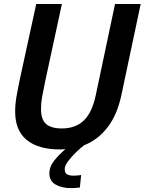

<svg xmlns="http://www.w3.org/2000/svg" viewBox="-20 -758 744 988"><path d="M397.5 142.5 391 207Q368 210 344 210Q298.5 210 266.2 191.8Q234 173.5 234 134Q234 99 260.5 66.5Q287 34 316.5 10Q302.5 11 288.5 11Q177 11 117.5 -37.8Q58 -86.5 58 -184Q58 -220.5 64.5 -259Q71 -297.5 84 -359L166.5 -737.5H298.5L213 -342Q201.5 -287 196.2 -256.8Q191 -226.5 191 -197Q191 -143 217.2 -120Q243.5 -97 298 -97Q368 -97 410.8 -137.5Q453.5 -178 472.5 -267L572 -737.5H704L604.5 -268Q583 -167 533.5 -102.8Q484 -38.5 412.5 -10.5Q395 3 371.5 25.5Q348 48 330.5 71.5Q313 95 313 113Q313 132 325.2 139Q337.5 146 358.5 146Q368 146 378.5 145Q389 144 397.5 142.5Z"/></svg>

Font: Epilogue SemiBold
Style: Italic
Weight: 600
Italic angle: -12°
Designer: Tyler Finck
Foundry: Etcetera Type Co
Version: Version 2.111; ttfautohint (v1.8.3)